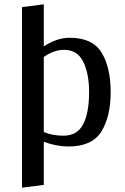

<svg xmlns="http://www.w3.org/2000/svg" viewBox="-20 -667 580 890"><path d="M493 -240Q493 -127 450 -57.5Q407 12 298 12Q241 12 183 -10V190L82 203V-634L183 -647V-452Q244 -492 303 -492Q409 -492 451 -423Q493 -354 493 -240ZM393 -240Q393 -327 365.5 -381.5Q338 -436 277 -436Q230 -436 183 -403V-55Q223 -38 274 -38Q338 -38 365.5 -91Q393 -144 393 -240Z"/></svg>

Font: Arya
Style: Regular
Weight: 400
Designer: Eduardo Rodriguez Tunni, Modular Infotech
Foundry: Eduardo Rodriguez Tunni, Modular Infotech
Version: Version 1.002